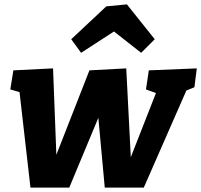

<svg xmlns="http://www.w3.org/2000/svg" viewBox="-20 -854 918 876"><path d="M119 2 68 -443 82 -430 27 -446 41 -533 222 -542 239 -99H218L388 -533L556 -542L579 -94H560L698 -446L707 -424L646 -446L659 -533L878 -542L867 -456L818 -436L836 -454L636 2H458L420 -411L466 -406L296 2ZM350 -613 305 -675 465 -825 559 -834 686 -675 624 -613 447 -752 561 -750Z"/></svg>

Font: Bitter Thin ExtraBold
Style: Italic
Weight: 800
Italic angle: -9°
Version: Version 2.002